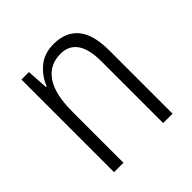

<svg xmlns="http://www.w3.org/2000/svg" viewBox="-149 -661 780 780"><g transform="rotate(-45 240.5 -271.0)"><path d="M268 -542Q337 -542 373.5 -498.5Q410 -455 410 -363V0H356V-353Q356 -425 331.5 -459.5Q307 -494 260 -494Q197 -494 162.5 -444.5Q128 -395 128 -294V0H74V-532H117L123 -440H127Q143 -482 178.5 -512Q214 -542 268 -542Z"/></g></svg>

Font: Noto Sans Lao Looped Condensed Light
Style: Regular
Weight: 300
Width: 3
Designer: Mark Frömberg, Ben Mitchell
Foundry: The Fontpad Ltd
Version: Version 1.002; ttfautohint (v1.8.4.7-5d5b)